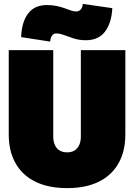

<svg xmlns="http://www.w3.org/2000/svg" viewBox="-20 -956 690 988"><path d="M326 12Q229 12 162 -21Q95 -54 60 -116Q25 -178 25 -263V-698H254V-253Q254 -228 262.5 -209.5Q271 -191 287 -181.5Q303 -172 325 -172Q348 -172 363.5 -181.5Q379 -191 387.5 -209.5Q396 -228 396 -253V-698H625V-263Q625 -178 590 -116Q555 -54 488.5 -21Q422 12 326 12ZM238 -742 89 -765Q91 -841 124 -885.5Q157 -930 221 -930Q250 -930 272.5 -925Q295 -920 313 -913.5Q331 -907 345 -902Q359 -897 372 -897Q386 -897 395.5 -907.5Q405 -918 406 -936L558 -914Q554 -838 520.5 -793.5Q487 -749 422 -749Q388 -749 360 -758Q332 -767 309.5 -775.5Q287 -784 269 -784Q256 -784 248 -773Q240 -762 238 -742Z"/></svg>

Font: Azeret Mono Thin Black
Style: Regular
Weight: 900
Version: Version 1.002